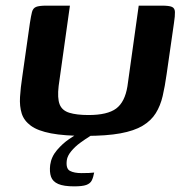

<svg xmlns="http://www.w3.org/2000/svg" viewBox="-20 -480 667 681"><path d="M571 -217Q565 -174 557 -139.5Q549 -105 532.5 -78.5Q516 -52 486 -34Q456 -16 407 -7Q358 2 283 2Q208 2 161 -7Q114 -16 89.5 -34Q65 -52 57 -77.5Q49 -103 51 -136Q53 -169 59 -208L86 -398Q90 -424 93.5 -437.5Q97 -451 108 -455.5Q119 -460 145 -460H228L188 -175Q183 -132 191.5 -110Q200 -88 226 -80Q252 -72 294 -72Q361 -72 392 -95Q423 -118 432 -174L472 -460H554Q580 -460 590 -455.5Q600 -451 600.5 -437.5Q601 -424 597 -398ZM243 181Q206 181 186.5 172.5Q167 164 161 147Q155 130 158 105Q162 76 182 52.5Q202 29 225.5 13Q249 -3 265 -11H326Q317 -8 300 2.5Q283 13 264.5 26.5Q246 40 232.5 56.5Q219 73 217 88Q213 118 228 126Q243 134 269 134Q287 134 295.5 133.5Q304 133 308 132.5Q312 132 314 132Q311 149 305.5 160Q300 171 286 176Q272 181 243 181Z"/></svg>

Font: Genos Thin SemiBold
Style: Italic
Weight: 600
Italic angle: -8°
Version: Version 1.010